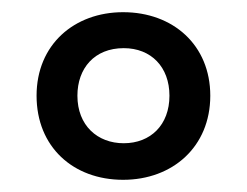

<svg xmlns="http://www.w3.org/2000/svg" viewBox="-20 -836 405 315"><path d="M182 -541C263 -541 325 -595 325 -679C325 -762 264 -816 182 -816C102 -816 40 -763 40 -679C40 -595 100 -541 182 -541ZM183 -601C140 -601 107 -630 107 -679C107 -724 135 -757 183 -757C228 -757 258 -726 258 -679C258 -631 227 -601 183 -601Z"/></svg>

Font: Noto Sans Kannada UI ExtraCondensed Medium
Style: Regular
Weight: 500
Width: 2
Designer: Jelle Bosma - Monotype Design Team
Foundry: Monotype Imaging Inc.
Version: Version 2.005